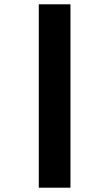

<svg xmlns="http://www.w3.org/2000/svg" viewBox="-20 -825 424 891"><path d="M160 46H307V-805H160Z"/></svg>

Font: Noto Sans Kannada UI SemiCondensed ExtraBold
Style: Regular
Weight: 800
Width: 4
Designer: Jelle Bosma - Monotype Design Team
Foundry: Monotype Imaging Inc.
Version: Version 2.005